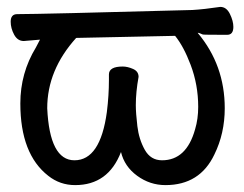

<svg xmlns="http://www.w3.org/2000/svg" viewBox="-20 -513 708 557"><path d="M450 -48Q521 -48 546 -138Q555 -168 555 -203Q555 -267 533 -325Q513 -378 488 -409L201 -403Q117 -310 117 -199Q124 -48 196 -48Q271 -48 290 -188Q296 -236 296 -281V-297Q296 -320 336 -320Q350 -320 366 -313Q382 -306 382 -290Q374 -246 374 -208Q374 -185 378.5 -147Q383 -109 400 -78.5Q417 -48 450 -48ZM460 24Q415 24 378 -3Q341 -30 331 -72Q294 24 198 24Q154 24 120 -3Q39 -66 39 -213Q39 -301 84 -375L96 -398L49 -394Q31 -394 21 -412.5Q11 -431 11 -450Q11 -472 30 -472Q96 -472 538 -484Q572 -486 619 -493Q637 -493 647 -472.5Q657 -452 657 -435Q657 -412 639 -412Q567 -412 568 -413Q557 -418 554 -418V-417Q632 -324 632 -199Q632 -126 602 -65Q560 24 460 24Z"/></svg>

Font: LXGW WenKai Medium
Style: Regular
Weight: 500
Designer: LXGW / Fontworks Inc.
Foundry: LXGW / Fontworks Inc.
Version: Version 1.501; October 10, 2024